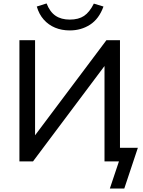

<svg xmlns="http://www.w3.org/2000/svg" viewBox="-20 -939 831 1117"><path d="M619 158 672 0H588V-581L603 -575L172 0H93V-705H184V-126L169 -132L599 -705H678V-79H782L703 158ZM386 -762Q339 -762 300.5 -778Q262 -794 234.5 -825Q207 -856 194 -901L251 -919Q270 -870 303 -847.5Q336 -825 386 -825Q437 -825 469 -846.5Q501 -868 526 -918L582 -901Q556 -829 504 -795.5Q452 -762 386 -762Z"/></svg>

Font: Nunito Sans 10pt Medium
Style: Regular
Weight: 500
Designer: Vernon Adams
Foundry: Vernon Adams
Version: Version 3.101;gftools[0.9.27]